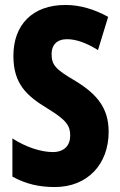

<svg xmlns="http://www.w3.org/2000/svg" viewBox="-20 -744 485 774"><path d="M418 -213C418 -307 372 -364 285 -417C203 -465 188 -482 188 -527C188 -561 208 -586 250 -586C286 -586 327 -572 375 -542L416 -676C360 -707 302 -724 244 -724C110 -724 34 -643 34 -519C34 -406 87 -358 171 -307C250 -259 263 -236 263 -197C263 -159 240 -131 193 -131C145 -131 84 -151 30 -186V-32C87 -1 140 10 201 10C333 10 418 -82 418 -213Z"/></svg>

Font: Noto Sans Lao UI ExtCond ExtBd
Style: Regular
Weight: 800
Width: 2
Designer: Monotype Design Team
Foundry: Monotype Imaging Inc.
Version: Version 2.000